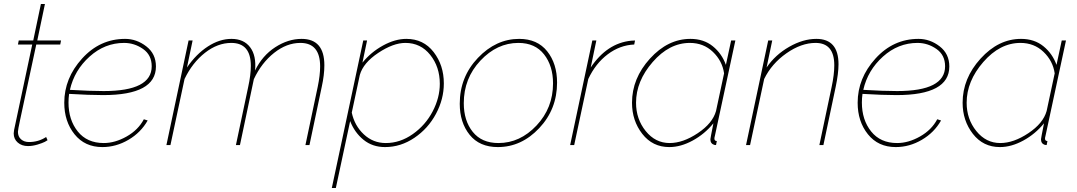

<svg xmlns="http://www.w3.org/2000/svg" viewBox="-20 -720 5347 953"><path d="M48 -58Q48 -63 50 -75L140 -499H69L73 -519H145L183 -700H203L165 -519H283L279 -499H160L80 -126Q69 -75 69 -66Q69 -42 84.5 -28.5Q100 -15 124 -15Q171 -15 209 -40L216 -24Q214 -22 202.5 -16Q191 -10 166.5 -2.5Q142 5 119 5Q88 5 68 -12.5Q48 -30 48 -58Z M492 -248Q424 -248 323 -254Q320 -233 320 -211Q320 -125 366 -67.5Q412 -10 495 -10Q551 -10 608.5 -42.5Q666 -75 694 -128L713 -122Q679 -62 617.5 -26Q556 10 488 10Q401 10 350 -53.5Q299 -117 299 -210Q299 -332 387.5 -429.5Q476 -527 601 -527Q658 -527 706 -490Q754 -453 754 -390Q754 -248 492 -248ZM596 -507Q500 -507 424.5 -439Q349 -371 327 -274Q427 -268 495 -268Q733 -268 733 -391Q733 -447 690 -477Q647 -507 596 -507Z M916 -519H936L908 -385Q954 -452 1012 -489.5Q1070 -527 1129 -527Q1190 -527 1221.5 -485.5Q1253 -444 1246 -370Q1282 -444 1346 -485.5Q1410 -527 1477 -527Q1590 -527 1590 -396Q1590 -348 1577 -289L1516 0H1496L1557 -289Q1569 -347 1569 -390Q1569 -507 1471 -507Q1403 -507 1340.5 -457.5Q1278 -408 1240 -327L1171 0H1151L1212 -289Q1225 -348 1225 -393Q1225 -507 1128 -507Q1060 -507 997.5 -458Q935 -409 896 -328L826 0H806Z M1783 -519H1802L1779 -409Q1821 -461 1881 -494Q1941 -527 1997 -527Q2082 -527 2132.5 -461.5Q2183 -396 2183 -306Q2183 -228 2144 -155Q2105 -82 2037 -36Q1969 10 1891 10Q1829 10 1784.5 -26Q1740 -62 1718 -119L1647 213H1627ZM2163 -304Q2163 -388 2115.5 -447.5Q2068 -507 1992 -507Q1932 -507 1857.5 -457.5Q1783 -408 1766 -348L1726 -161Q1740 -96 1786 -53Q1832 -10 1895 -10Q1966 -10 2029 -54.5Q2092 -99 2127.5 -167Q2163 -235 2163 -304Z M2262 -205Q2262 -338 2352 -432.5Q2442 -527 2557 -527Q2647 -527 2696 -465.5Q2745 -404 2745 -310Q2745 -178 2656.5 -84Q2568 10 2451 10Q2360 10 2311 -51Q2262 -112 2262 -205ZM2725 -306Q2725 -393 2680.5 -450Q2636 -507 2553 -507Q2447 -507 2364.5 -419Q2282 -331 2282 -208Q2282 -121 2326.5 -65.5Q2371 -10 2454 -10Q2561 -10 2643 -97Q2725 -184 2725 -306Z M2920 -519H2940L2912 -385Q2993 -506 3113 -518Q3119 -519 3132 -519L3128 -499Q3057 -496 2996.5 -450.5Q2936 -405 2900 -328L2830 0H2810Z M3117 -210Q3117 -331 3206 -429Q3295 -527 3407 -527Q3473 -527 3518 -490.5Q3563 -454 3583 -398L3609 -519H3630L3528 -44Q3526 -38 3526 -32Q3526 -20 3538 -20L3534 0Q3528 0 3525 -1Q3506 -7 3506 -29Q3506 -33 3521 -108Q3478 -55 3418.5 -22.5Q3359 10 3302 10Q3219 10 3168 -55.5Q3117 -121 3117 -210ZM3534 -169 3574 -356Q3565 -418 3518.5 -462.5Q3472 -507 3404 -507Q3302 -507 3219.5 -412Q3137 -317 3137 -210Q3137 -129 3185 -69.5Q3233 -10 3304 -10Q3370 -10 3443.5 -59Q3517 -108 3534 -169Z M3793 -519H3813L3785 -385Q3828 -448 3897 -487.5Q3966 -527 4032 -527Q4142 -527 4142 -401Q4142 -356 4128 -289L4067 0H4047L4108 -289Q4121 -350 4121 -396Q4121 -507 4028 -507Q3957 -507 3883.5 -455.5Q3810 -404 3773 -328L3703 0H3683Z M4430 -248Q4362 -248 4261 -254Q4258 -233 4258 -211Q4258 -125 4304 -67.5Q4350 -10 4433 -10Q4489 -10 4546.5 -42.5Q4604 -75 4632 -128L4651 -122Q4617 -62 4555.5 -26Q4494 10 4426 10Q4339 10 4288 -53.5Q4237 -117 4237 -210Q4237 -332 4325.5 -429.5Q4414 -527 4539 -527Q4596 -527 4644 -490Q4692 -453 4692 -390Q4692 -248 4430 -248ZM4534 -507Q4438 -507 4362.5 -439Q4287 -371 4265 -274Q4365 -268 4433 -268Q4671 -268 4671 -391Q4671 -447 4628 -477Q4585 -507 4534 -507Z M4758 -210Q4758 -331 4847 -429Q4936 -527 5048 -527Q5114 -527 5159 -490.5Q5204 -454 5224 -398L5250 -519H5271L5169 -44Q5167 -38 5167 -32Q5167 -20 5179 -20L5175 0Q5169 0 5166 -1Q5147 -7 5147 -29Q5147 -33 5162 -108Q5119 -55 5059.5 -22.5Q5000 10 4943 10Q4860 10 4809 -55.5Q4758 -121 4758 -210ZM5175 -169 5215 -356Q5206 -418 5159.5 -462.5Q5113 -507 5045 -507Q4943 -507 4860.5 -412Q4778 -317 4778 -210Q4778 -129 4826 -69.5Q4874 -10 4945 -10Q5011 -10 5084.5 -59Q5158 -108 5175 -169Z"/></svg>

Font: Raleway-v4020 Thin
Style: Italic
Weight: 250
Italic angle: -12°
Designer: Matt McInerney, Pablo Impallari, Rodrigo Fuenzalida
Foundry: Matt McInerney, Pablo Impallari, Rodrigo Fuenzalida
Version: Version 4.020;PS 004.020;hotconv 1.0.88;makeotf.lib2.5.64775